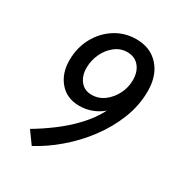

<svg xmlns="http://www.w3.org/2000/svg" viewBox="-172 -832 903 965"><g transform="rotate(30 279.5 -350.0)"><path d="M341 -714Q422.5 -714 471.2 -660.2Q520 -606.5 520 -515.5Q520 -433.5 489 -354.5Q458 -275.5 405.5 -205.2Q353 -135 287.2 -78.8Q221.5 -22.5 152.5 14L102 -56Q155.5 -87.5 210.5 -128.5Q265.5 -169.5 313 -220Q360.5 -270.5 391 -329Q364 -306 330.2 -293Q296.5 -280 257.5 -280Q185.5 -280 143.2 -329.2Q101 -378.5 101 -454.5Q101 -527.5 133 -586.2Q165 -645 219.5 -679.5Q274 -714 341 -714ZM333.5 -635Q294.5 -635 263 -610.5Q231.5 -586 213 -547Q194.5 -508 194.5 -464.5Q194.5 -418.5 218.2 -388.8Q242 -359 284 -359Q324 -359 356.5 -383.2Q389 -407.5 408.2 -445.8Q427.5 -484 427.5 -526.5Q427.5 -575 402.5 -605Q377.5 -635 333.5 -635Z"/></g></svg>

Font: Cabin Condensed
Style: Italic
Weight: 400
Width: 3
Italic angle: -10°
Designer: Pablo Impallari
Foundry: Pablo Impallari. http://www.impallari.com Igino Marini. http://www.ikern.com
Version: Version 3.001; ttfautohint (v1.8.3)